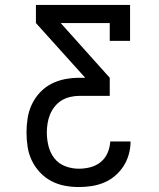

<svg xmlns="http://www.w3.org/2000/svg" viewBox="-20 -550 640 775"><path d="M298 205Q269 205 240.5 199.5Q212 194 186.5 180.5Q161 167 141 145.5Q121 124 108.5 98Q96 72 91.5 43Q87 14 87 -15Q87 -44 91.5 -73Q96 -102 108.5 -128.5Q121 -155 141 -176.5Q161 -198 187 -211.5Q213 -225 242 -230.5Q271 -236 300 -236H324L125 -457V-530H505V-385H423V-457H225L423 -236V-163H300Q281 -163 262.5 -158.5Q244 -154 228.5 -144.5Q213 -135 201 -120Q189 -105 182 -88Q175 -71 172 -52Q169 -33 169 -15Q169 13 176 40.5Q183 68 200 89.5Q217 111 243.5 121Q270 131 298 131Q322 131 345 125Q368 119 386.5 104Q405 89 414.5 66.5Q424 44 425 21H507Q507 47 500 72.5Q493 98 479 120Q465 142 444.5 159.5Q424 177 400 187Q376 197 350 201Q324 205 298 205Z"/></svg>

Font: Iosevka Slab Extended
Style: Regular
Weight: 400
Width: 7
Monospace: yes
Designer: Belleve Invis
Foundry: Belleve Invis
Version: Version 11.1.1; ttfautohint (v1.8.3)